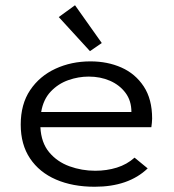

<svg xmlns="http://www.w3.org/2000/svg" viewBox="-20 -702 665 732"><path d="M341 10Q257 10 193.5 -17.5Q130 -45 94.5 -98Q59 -151 59 -227Q59 -305 95 -358.5Q131 -412 191.5 -440Q252 -468 325 -468Q390 -468 443 -444.5Q496 -421 528 -372.5Q560 -324 560 -250Q560 -242 559 -233.5Q558 -225 557 -217H134Q137 -158 167.5 -121.5Q198 -85 245 -68Q292 -51 343 -51Q387 -51 425.5 -63Q464 -75 493 -101L543 -60Q470 10 341 10ZM137 -275H481Q481 -318 458.5 -348Q436 -378 399.5 -394Q363 -410 318 -410Q279 -410 240.5 -396.5Q202 -383 173.5 -353Q145 -323 137 -275ZM323 -507 204 -637 266 -682 368 -538Z"/></svg>

Font: Inconsolata Expanded Thin
Style: Regular
Weight: 100
Width: 7
Monospace: yes
Designer: Raph Levien, Cyreal, Brenton Simpson
Foundry: Raph Levien, Cyreal, Google
Version: Version 3.100; ttfautohint (v1.8.4.7-5d5b)